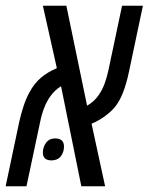

<svg xmlns="http://www.w3.org/2000/svg" viewBox="-48 -650 519 670"><path d="M-28.3 0 19 -224.1Q24.9 -251 33.9 -278.8Q43 -306.6 55.2 -328.6Q71.3 -358.4 94.5 -378.4Q117.7 -398.4 150.4 -412.1L101.6 -629.9H183.6L255.9 -281.2Q268.1 -288.1 278.3 -297.4Q288.6 -306.6 297.4 -319.8Q308.1 -335 316.2 -356Q324.2 -377 330.1 -403.8L377.9 -629.9H450.7L402.3 -400.9Q393.1 -356.9 380.9 -326.2Q368.7 -295.4 352.1 -275.4Q341.8 -263.2 328.1 -252.2Q314.5 -241.2 299.8 -232.4Q285.2 -223.6 271.5 -218.3L318.8 0H235.8L165 -349.1Q153.8 -342.3 144.3 -333.3Q134.8 -324.2 127 -313Q114.7 -295.9 106 -273.2Q97.2 -250.5 91.3 -220.7L44.4 0ZM131.8 -90.3Q116.7 -90.3 109.1 -97.2Q101.6 -104 101.6 -117.2Q101.6 -136.7 112.8 -151.9Q124 -167 144.5 -167Q159.7 -167 167.5 -159.9Q175.3 -152.8 175.3 -138.7Q175.3 -118.7 164.1 -104.5Q152.8 -90.3 131.8 -90.3Z"/></svg>

Font: Open Sans Condensed
Style: Italic
Weight: 400
Width: 3
Italic angle: -12°
Designer: Monotype Design Team
Foundry: Monotype Imaging Inc.
Version: Version 3.000